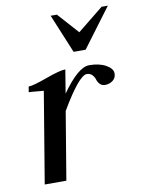

<svg xmlns="http://www.w3.org/2000/svg" viewBox="-79 -732 582 787"><g transform="rotate(-10 212.5 -338.5)"><path d="M254 -515 187 -677H213L291 -590L399 -677H425L304 -515ZM358 -359Q344 -359 336 -368Q328 -377 325 -387.5Q322 -398 313.5 -407Q305 -416 291 -416Q259 -416 180 -282L133 0H43L106 -379Q97 -380 83 -381Q69 -382 60 -383Q51 -384 44 -384L48 -407Q67 -407 126 -428.5Q185 -450 208 -450L192 -352Q261 -450 307 -450Q349 -450 376.5 -434.5Q404 -419 404 -399Q404 -380 390 -369.5Q376 -359 358 -359Z"/></g></svg>

Font: Judson
Style: Italic
Weight: 400
Italic angle: -9.5°
Version: Version 20110429